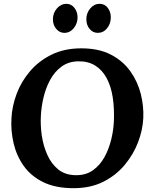

<svg xmlns="http://www.w3.org/2000/svg" viewBox="-20 -969 802 1005"><path d="M406 -716Q497 -716 560.5 -683Q624 -650 662.5 -595.5Q701 -541 717 -477Q733 -413 730 -350Q727 -288 702.5 -224Q678 -160 632.5 -105.5Q587 -51 520.5 -17.5Q454 16 365 16Q270 16 205.5 -16Q141 -48 103.5 -101.5Q66 -155 51 -220Q36 -285 40 -350Q43 -413 67 -477.5Q91 -542 137 -596Q183 -650 250 -683Q317 -716 406 -716ZM389 -648Q338 -647 301.5 -620Q265 -593 242 -550Q219 -507 207.5 -457.5Q196 -408 194 -362Q191 -315 198.5 -261.5Q206 -208 227 -160Q248 -112 285 -82Q322 -52 379 -52Q431 -52 467.5 -78.5Q504 -105 527 -147Q550 -189 562 -238Q574 -287 576 -333Q579 -402 570 -460Q561 -518 538 -560.5Q515 -603 478 -626Q441 -649 389 -648ZM317 -797Q292 -797 274.5 -817.5Q257 -838 257 -868Q257 -901 278 -925Q299 -949 327 -949Q353 -949 369.5 -928Q386 -907 386 -878Q386 -846 366 -821.5Q346 -797 317 -797ZM492 -797Q466 -797 449 -817.5Q432 -838 432 -868Q432 -901 452.5 -925Q473 -949 501 -949Q528 -949 544 -928Q560 -907 560 -878Q560 -845 540.5 -821Q521 -797 492 -797Z"/></svg>

Font: Lora
Style: Italic
Weight: 400
Italic angle: -3°
Designer: Olga Karpushina, Alexei Vanyashin (Cyrillic)
Foundry: Cyreal
Version: Version 3.008